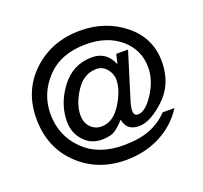

<svg xmlns="http://www.w3.org/2000/svg" viewBox="-125 -861 1067 1011"><g transform="rotate(-20 408.5 -355.0)"><path d="M270.5 -297.4Q270.5 -256.3 294.7 -230.2Q318.8 -204.1 356.4 -204.1Q421.4 -204.1 467 -277.3Q512.7 -350.6 512.7 -409.2Q512.7 -442.9 489.7 -470.5Q466.8 -498 431.6 -498Q360.8 -498 315.7 -428.5Q270.5 -358.9 270.5 -297.4ZM546.4 -486.3 558.6 -537.1H624.5L544.4 -278.3Q534.7 -248 534.7 -227.1Q534.7 -198.2 557.6 -198.2Q600.1 -198.2 646.2 -269.8Q692.4 -341.3 692.4 -413.1Q692.4 -511.2 618.2 -575.2Q543.9 -639.2 425.3 -639.2Q283.2 -639.2 203.9 -554.4Q124.5 -469.7 124.5 -357.4Q124.5 -236.3 207.3 -153.8Q290 -71.3 430.7 -71.3Q520 -71.3 579.8 -95Q639.6 -118.7 682.6 -164.1H748.5Q698.2 -83.5 610.8 -38.6Q523.4 6.3 418.5 6.3Q259.3 6.3 152.8 -95.9Q46.4 -198.2 46.4 -359.4Q46.4 -516.6 153.8 -616.9Q261.2 -717.3 420.4 -717.3Q564 -717.3 667.2 -633.3Q770.5 -549.3 770.5 -418Q770.5 -292.5 688.2 -215.3Q606 -138.2 542.5 -138.2Q473.1 -138.2 462.4 -202.1H460.4Q439.9 -178.2 412.8 -158.2Q385.7 -138.2 334.5 -138.2Q272 -138.2 232.2 -182.9Q192.4 -227.5 192.4 -290Q192.4 -389.2 258.3 -476.6Q324.2 -564 431.6 -564Q511.7 -564 544.4 -486.3Z"/></g></svg>

Font: Alte DIN 1451 Mittelschrift
Style: Regular
Weight: 400
Designer: Peter Wiegel
Foundry: Peter Wiegel
Version: Version 1.002 September 20, 2019